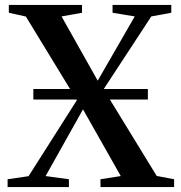

<svg xmlns="http://www.w3.org/2000/svg" viewBox="-20 -763 740 783"><path d="M96.5 -44.5 293.5 -354.5 85.5 -695.5 16 -711V-743H314.5V-711L231 -696L378.5 -434L529.5 -696L439 -711V-743H678.5V-711L597 -696L402.5 -399L619 -45.5L690 -32V0H390L389.5 -32L472.5 -45L318.5 -317L166 -45L261 -32V0H11V-32ZM583 -400V-357H116V-400Z"/></svg>

Font: Merriweather 96pt SemiBold
Style: Regular
Weight: 600
Version: Version 2.100